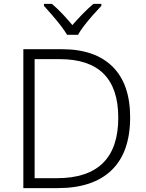

<svg xmlns="http://www.w3.org/2000/svg" viewBox="-20 -967 751 987"><path d="M649 -364Q649 -184 553.5 -92Q458 0 277 0H100V-714H299Q468 -714 558.5 -624.5Q649 -535 649 -364ZM588 -362Q588 -663 287 -663H158V-51H272Q588 -51 588 -362ZM325 -788Q312 -810 291 -837Q270 -864 247 -890.5Q224 -917 206 -937V-947H247Q274 -924 301.5 -895Q329 -866 352 -838Q376 -866 404.5 -895Q433 -924 460 -947H501V-937Q482 -917 458.5 -890.5Q435 -864 414 -837Q393 -810 381 -788Z"/></svg>

Font: Noto Sans Canadian Aboriginal Light
Style: Regular
Weight: 300
Designer: Monotype Design Team, Typotheque's Kevin King
Foundry: Monotype Imaging Inc.
Version: Version 2.004; ttfautohint (v1.8.4.7-5d5b)